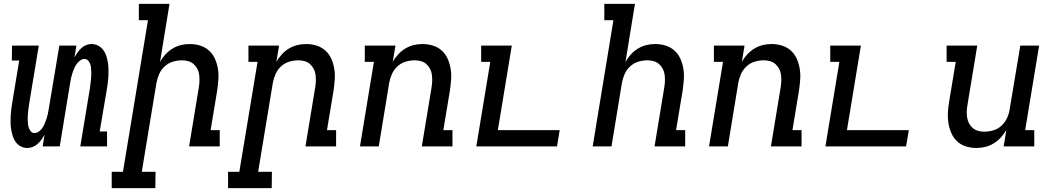

<svg xmlns="http://www.w3.org/2000/svg" viewBox="-20 -755 5440 990"><path d="M121 8Q103 8 87.5 0Q72 -8 62 -21.5Q52 -35 46.5 -51.5Q41 -68 38 -85.5Q35 -103 34.5 -121Q34 -139 35 -157.5Q36 -176 38.5 -194.5Q41 -213 44 -231L79 -443H41L42 -520H180L130 -218Q128 -208 127 -197Q126 -186 124.5 -175.5Q123 -165 123 -154.5Q123 -144 123 -133.5Q123 -123 124.5 -113Q126 -103 129.5 -93.5Q133 -84 140 -76.5Q147 -69 157 -69Q169 -69 180.5 -77Q192 -85 199 -96Q206 -107 211 -119Q216 -131 220 -143Q224 -155 226.5 -167Q229 -179 231 -191L286 -520H374L364 -459Q371 -472 379.5 -484Q388 -496 399 -506.5Q410 -517 424 -522.5Q438 -528 452 -528Q470 -528 485.5 -520Q501 -512 511.5 -498.5Q522 -485 527.5 -468.5Q533 -452 536 -434.5Q539 -417 539.5 -399Q540 -381 539 -362.5Q538 -344 535.5 -325.5Q533 -307 530 -289L494 -77H532V0H394L444 -302Q445 -312 446.5 -323Q448 -334 449 -344.5Q450 -355 450.5 -365.5Q451 -376 450.5 -386.5Q450 -397 449 -407Q448 -417 444.5 -426.5Q441 -436 433.5 -443.5Q426 -451 416 -451Q404 -451 393 -443Q382 -435 374.5 -424Q367 -413 362 -401Q357 -389 353 -377Q349 -365 346.5 -353Q344 -341 342 -329L288 0H200L210 -61Q203 -48 194.5 -36Q186 -24 174.5 -13.5Q163 -3 149 2.5Q135 8 121 8Z M781 215H556V131H614L743 -651H696V-735H854L805 -435Q816 -456 832.5 -474Q849 -492 869.5 -504.5Q890 -517 912.5 -522.5Q935 -528 958 -528Q986 -528 1012 -520Q1038 -512 1057.5 -494.5Q1077 -477 1088 -452.5Q1099 -428 1103.5 -401Q1108 -374 1106 -345.5Q1104 -317 1100 -289L1066 -84H1113V0H955L1005 -303Q1008 -320 1008.5 -336.5Q1009 -353 1007 -369.5Q1005 -386 997.5 -400Q990 -414 978.5 -424.5Q967 -435 951 -439.5Q935 -444 918 -444Q895 -444 871.5 -437Q848 -430 829.5 -413Q811 -396 801 -373.5Q791 -351 787 -329L711 131H782Z M1381 215H1156V131H1214L1308 -436H1261V-520H1419L1405 -435Q1416 -456 1432.5 -474Q1449 -492 1469.5 -504.5Q1490 -517 1512.5 -522.5Q1535 -528 1558 -528Q1586 -528 1612 -520Q1638 -512 1657.5 -494.5Q1677 -477 1688 -452.5Q1699 -428 1703.5 -401Q1708 -374 1706 -345.5Q1704 -317 1700 -289L1666 -84H1713V0H1555L1605 -303Q1608 -320 1608.5 -336.5Q1609 -353 1607 -369.5Q1605 -386 1597.5 -400Q1590 -414 1578.5 -424.5Q1567 -435 1551 -439.5Q1535 -444 1518 -444Q1495 -444 1471.5 -437Q1448 -430 1429.5 -413Q1411 -396 1401 -373.5Q1391 -351 1387 -329L1311 131H1382Z M1836 0 1908 -436H1861V-520H2019L2005 -435Q2016 -456 2032.5 -474Q2049 -492 2069.5 -504.5Q2090 -517 2112.5 -522.5Q2135 -528 2158 -528Q2186 -528 2212 -520Q2238 -512 2257.5 -494.5Q2277 -477 2288 -452.5Q2299 -428 2303.5 -401Q2308 -374 2306 -345.5Q2304 -317 2300 -289L2266 -84H2313V0H2155L2205 -303Q2208 -320 2208.5 -336.5Q2209 -353 2207 -369.5Q2205 -386 2197.5 -400Q2190 -414 2178.5 -424.5Q2167 -435 2151 -439.5Q2135 -444 2118 -444Q2095 -444 2071.5 -437Q2048 -430 2029.5 -413Q2011 -396 2001 -373.5Q1991 -351 1987 -329L1933 0Z M2436 0 2508 -436H2461V-520H2619L2547 -84H2866L2852 0Z M3036 0 3143 -651H3096V-735H3254L3205 -435Q3216 -456 3232.5 -474Q3249 -492 3269.5 -504.5Q3290 -517 3312.5 -522.5Q3335 -528 3358 -528Q3386 -528 3412 -520Q3438 -512 3457.5 -494.5Q3477 -477 3488 -452.5Q3499 -428 3503.5 -401Q3508 -374 3506 -345.5Q3504 -317 3500 -289L3466 -84H3513V0H3355L3405 -303Q3408 -320 3408.5 -336.5Q3409 -353 3407 -369.5Q3405 -386 3397.5 -400Q3390 -414 3378.5 -424.5Q3367 -435 3351 -439.5Q3335 -444 3318 -444Q3295 -444 3271.5 -437Q3248 -430 3229.5 -413Q3211 -396 3201 -373.5Q3191 -351 3187 -329L3133 0Z M3636 0 3708 -436H3661V-520H3819L3805 -435Q3816 -456 3832.5 -474Q3849 -492 3869.5 -504.5Q3890 -517 3912.5 -522.5Q3935 -528 3958 -528Q3986 -528 4012 -520Q4038 -512 4057.5 -494.5Q4077 -477 4088 -452.5Q4099 -428 4103.5 -401Q4108 -374 4106 -345.5Q4104 -317 4100 -289L4066 -84H4113V0H3955L4005 -303Q4008 -320 4008.5 -336.5Q4009 -353 4007 -369.5Q4005 -386 3997.5 -400Q3990 -414 3978.5 -424.5Q3967 -435 3951 -439.5Q3935 -444 3918 -444Q3895 -444 3871.5 -437Q3848 -430 3829.5 -413Q3811 -396 3801 -373.5Q3791 -351 3787 -329L3733 0Z M4236 0 4308 -436H4261V-520H4419L4347 -84H4666L4652 0Z M5015 8Q4987 8 4961 0Q4935 -8 4916 -25.5Q4897 -43 4886 -67.5Q4875 -92 4870.5 -119Q4866 -146 4867.5 -174.5Q4869 -203 4874 -231L4908 -436H4861V-520H5019L4969 -217Q4966 -200 4965 -183.5Q4964 -167 4966.5 -150.5Q4969 -134 4976 -120Q4983 -106 4995 -95.5Q5007 -85 5022.5 -80.5Q5038 -76 5055 -76Q5078 -76 5102 -83Q5126 -90 5144 -107Q5162 -124 5172.5 -146.5Q5183 -169 5186 -191L5241 -520H5338L5266 -84H5313V0H5155L5169 -85Q5157 -64 5140.5 -46Q5124 -28 5103.5 -15.5Q5083 -3 5060.5 2.5Q5038 8 5015 8Z"/></svg>

Font: Iosevka HT Medium Extended
Style: Italic
Weight: 500
Width: 7
Italic angle: -9°
Monospace: yes
Designer: Belleve Invis
Foundry: Belleve Invis
Version: Version 32.3.0; ttfautohint (v1.8.4)